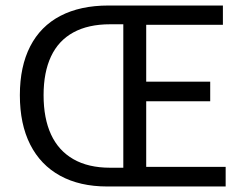

<svg xmlns="http://www.w3.org/2000/svg" viewBox="-20 -676 887 696"><path d="M369 0Q269 0 198 -39Q127 -78 89.5 -152Q52 -226 52 -331Q52 -435 89.5 -508Q127 -581 199 -618.5Q271 -656 373 -656H788V-586H510V-380H742V-309H510V-71H798V0ZM379 -68H427V-588H379Q300 -588 246 -558.5Q192 -529 165 -471.5Q138 -414 138 -331Q138 -247 165 -188.5Q192 -130 246 -99Q300 -68 379 -68Z"/></svg>

Font: Source Sans 3
Style: Regular
Weight: 400
Designer: Paul D. Hunt
Foundry: Adobe
Version: Version 3.046;hotconv 1.0.118;makeotfexe 2.5.65603